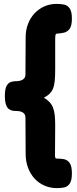

<svg xmlns="http://www.w3.org/2000/svg" viewBox="-20 -795 394 988"><path d="M273 173Q238 173 208.5 160Q179 147 157.5 123.5Q136 100 124 67.5Q112 35 112 -3L111 -189Q111 -201 106 -208Q101 -215 93 -218.5Q85 -222 77.5 -223Q70 -224 64 -224H59Q30 -224 17.5 -242.5Q5 -261 5 -300Q5 -338 14.5 -354Q24 -370 37 -373.5Q50 -377 58 -377H61Q66 -377 74.5 -378Q83 -379 91.5 -382.5Q100 -386 105.5 -393Q111 -400 111 -413L112 -603Q112 -640 124 -671.5Q136 -703 157.5 -726Q179 -749 208 -762Q237 -775 272 -775Q292 -775 309.5 -771.5Q327 -768 338.5 -752Q350 -736 350 -699Q350 -663 338.5 -647Q327 -631 309.5 -627Q292 -623 273 -622Q270 -622 268 -620Q266 -618 265 -612.5Q264 -607 264 -595V-437Q264 -401 261.5 -377.5Q259 -354 252.5 -338.5Q246 -323 234.5 -312Q223 -301 206 -292Q223 -282 234.5 -270Q246 -258 252.5 -242Q259 -226 261.5 -204Q264 -182 264 -151L263 7Q263 11 264 14.5Q265 18 267 19.5Q269 21 272 21Q291 21 308.5 24Q326 27 338 43Q350 59 350 97Q350 135 338 151Q326 167 308.5 170Q291 173 273 173Z"/></svg>

Font: Fredoka Light
Style: Regular
Weight: 300
Designer: Ben Nathan
Foundry: Milena B. Brandão, Ben Nathan
Version: Version 2.001